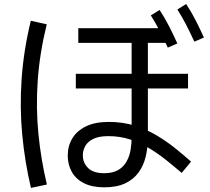

<svg xmlns="http://www.w3.org/2000/svg" viewBox="-20 -869 1040 953"><path d="M133.6 63.8Q103.2 -65.2 90.4 -199.6Q77.6 -333.9 87.2 -475.5Q96.8 -617.1 132.9 -765.9L212 -748.3Q176.7 -604.5 167.3 -469.5Q157.9 -334.6 170.5 -206.1Q183.1 -77.6 212.7 46.9ZM928.4 -66.8 881.8 -10.8Q843.8 -43.3 803.3 -75.7Q762.7 -108 718.5 -134.4Q674.3 -160.8 624.7 -177.1Q575.2 -193.3 517.8 -193.3Q471.1 -193.3 443.2 -179.7Q415.4 -166.1 403.3 -144.2Q391.2 -122.4 391.2 -98.2Q391.2 -60.9 417.2 -35.1Q443.3 -9.3 496.7 -9.3Q539.7 -9.3 566.4 -25Q593.2 -40.7 608 -67Q622.8 -93.3 628.1 -124.6Q633.3 -155.9 633.3 -187.4V-699.3H714V-187.4Q714 -136.1 703.1 -91Q692.1 -45.9 667.1 -12Q642.1 21.9 600.6 41.4Q559.1 60.8 497.1 60.8Q437.9 60.8 397.6 40.7Q357.2 20.5 336.7 -15.4Q316.3 -51.3 316.3 -97.2Q316.3 -144.3 338.8 -181.9Q361.3 -219.5 406.6 -241.7Q452 -263.9 520.2 -263.9Q590.2 -263.9 649.5 -245Q708.7 -226.1 758.5 -196.4Q808.3 -166.6 850.9 -132.2Q893.4 -97.8 928.4 -66.8ZM812 -728.9V-656.1H368.6V-728.9ZM913.3 -502.8V-429.9H356.4V-502.8ZM812.8 -632.6Q792 -678.3 771.7 -717.4Q751.5 -756.4 728.6 -792.6L772.2 -819.5Q798.7 -779.3 820.1 -737.1Q841.5 -694.8 860.3 -653.4ZM944.6 -662.3Q923.8 -708 903.6 -746.9Q883.3 -785.8 860.4 -821.9L904.1 -849.2Q930.5 -808.6 951.9 -766.6Q973.3 -724.6 992.2 -682.7Z"/></svg>

Font: Murecho Thin
Style: Regular
Weight: 100
Designer: Neil Summerour
Foundry: Positype
Version: Version 1.010